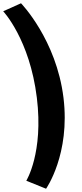

<svg xmlns="http://www.w3.org/2000/svg" viewBox="-77 -895 500 1175"><path d="M204.9 260C204.9 260 354 49 311.5 -297C267.8 -653 51.6 -875 51.6 -875L-57.4 -826C-57.4 -826 104.6 -655 148.5 -297C190 41 83.9 211 83.9 211Z"/></svg>

Font: Hussar
Style: BdOpOblOne
Weight: 700
Foundry: Cannot Into Space Fonts
Version: Version 2.00